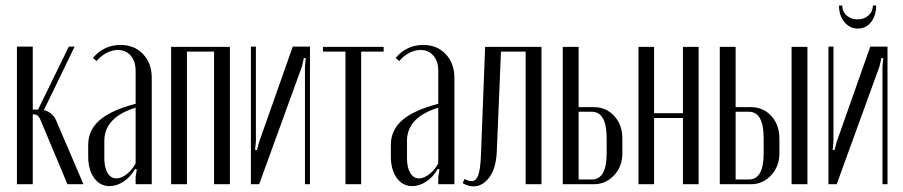

<svg xmlns="http://www.w3.org/2000/svg" viewBox="-20 -664 3253 692"><path d="M223.1 0 127 -229Q122.1 -242.2 116 -247.1Q109.9 -252 100.1 -252H98.1V0H41V-496.1H98.1V-269H117.2L228 -496.1H249L138.2 -267.1Q172.9 -258.8 186 -221.2L280.8 0Z M297.9 -100.1V-142.1Q297.9 -195.3 339.4 -231.2Q380.9 -267.1 468.8 -290V-409.2Q468.8 -442.9 451.2 -463.4Q433.6 -483.9 404.8 -483.9Q384.3 -483.9 363.5 -472.9Q342.8 -461.9 328.1 -443.8L314.9 -455.1Q354.5 -502 415 -502Q464.4 -502 495.6 -469Q526.9 -436 526.9 -383.8V0H468.8V-26.9L473.1 -53.2L466.8 -55.2Q451.2 -26.9 426 -10Q400.9 6.8 375 6.8Q340.3 6.8 319.1 -22.7Q297.9 -52.2 297.9 -100.1ZM398.9 -21Q417 -21 436.5 -36.1Q456.1 -51.3 468.8 -75.2V-275.9Q356 -241.2 356 -155.8V-94.2Q356 -60.5 367.7 -40.8Q379.4 -21 398.9 -21Z M596.7 -495.1H808.6V0H751.5V-478H653.8V0H596.7Z M1035.2 -496.1H1097.2V0H1079.1V-423.8L1082 -454.1L1075.2 -455.1L1068.4 -424.8L914.1 0H884.3V-496.1H902.3V-153.8L899.4 -124L906.2 -123L914.1 -152.8Z M1362.8 -495.1V-478H1281.7V0H1225.1V-478H1144V-495.1Z M1388.7 -100.1V-142.1Q1388.7 -195.3 1430.2 -231.2Q1471.7 -267.1 1559.6 -290V-409.2Q1559.6 -442.9 1542 -463.4Q1524.4 -483.9 1495.6 -483.9Q1475.1 -483.9 1454.3 -472.9Q1433.6 -461.9 1418.9 -443.8L1405.8 -455.1Q1445.3 -502 1505.9 -502Q1555.2 -502 1586.4 -469Q1617.7 -436 1617.7 -383.8V0H1559.6V-26.9L1564 -53.2L1557.6 -55.2Q1542 -26.9 1516.8 -10Q1491.7 6.8 1465.8 6.8Q1431.2 6.8 1409.9 -22.7Q1388.7 -52.2 1388.7 -100.1ZM1489.7 -21Q1507.8 -21 1527.3 -36.1Q1546.9 -51.3 1559.6 -75.2V-275.9Q1446.8 -241.2 1446.8 -155.8V-94.2Q1446.8 -60.5 1458.5 -40.8Q1470.2 -21 1489.7 -21Z M1647.5 -3.9 1654.3 -19Q1668.5 -11.2 1679.7 -11.2Q1695.8 -11.2 1703.6 -32.2Q1711.4 -53.2 1713.4 -105L1728.5 -495.1H1931.6V0H1874.5V-478H1785.6L1770.5 -117.2Q1767.6 -56.2 1743.2 -24.2Q1718.8 7.8 1686.5 7.8Q1667 7.8 1647.5 -3.9Z M2065.4 -277.8H2121.1Q2164.6 -277.8 2193.8 -246.1Q2223.1 -214.4 2223.1 -164.1V-111.8Q2223.1 -64 2193.1 -32Q2163.1 0 2120.1 0H2008.3V-495.1H2065.4ZM2166.5 -111.8V-165Q2166.5 -261.2 2113.3 -261.2H2065.4V-17.1H2113.3Q2166.5 -17.1 2166.5 -111.8Z M2281.2 -495.1H2337.4V-255.9H2441.4V-495.1H2498V0H2441.4V-238.8H2337.4V0H2281.2Z M2631.3 -277.8H2687Q2730.5 -277.8 2759.8 -246.1Q2789.1 -214.4 2789.1 -164.1V-111.8Q2789.1 -64 2759 -32Q2729 0 2686 0H2574.2V-495.1H2631.3ZM2833 -495.1H2890.1V0H2833ZM2732.4 -111.8V-165Q2732.4 -261.2 2679.2 -261.2H2631.3V-17.1H2679.2Q2732.4 -17.1 2732.4 -111.8Z M3126 -644H3137.7Q3137.7 -607.4 3119.4 -584.2Q3101.1 -561 3071.8 -561Q3042.5 -561 3023.2 -584.7Q3003.9 -608.4 3003.9 -644H3015.6Q3015.6 -622.6 3031.2 -608.4Q3046.9 -594.2 3070.8 -594.2Q3094.7 -594.2 3110.4 -608.4Q3126 -622.6 3126 -644ZM3116.7 -496.1H3178.7V0H3160.6V-423.8L3163.6 -454.1L3156.7 -455.1L3149.9 -424.8L2995.6 0H2965.8V-496.1H2983.9V-153.8L2981 -124L2987.8 -123L2995.6 -152.8Z"/></svg>

Font: Moniqa Narrow Heading
Style: Regular
Weight: 400
Width: 4
Designer: Rajesh Rajput
Foundry: Rajesh Rajput
Version: Version 1.000